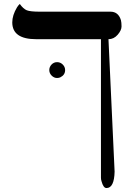

<svg xmlns="http://www.w3.org/2000/svg" viewBox="-20 -637 675 970"><path d="M559 230Q557 313 518 313Q502 313 493 279Q490 270 490 261V-439H163Q42 -439 42 -524Q42 -560 66 -600Q73 -611 80 -617Q98 -592 115.5 -585Q133 -578 182 -578H538Q578 -578 591 -535Q594 -523 594 -503.5Q594 -484 574.5 -461.5Q555 -439 528 -439ZM309 -283Q309 -258 284 -246Q277 -243 268 -243Q253 -243 241 -255Q229 -267 229 -283Q229 -299 240.5 -311Q252 -323 268.5 -323Q285 -323 297 -311Q309 -299 309 -283Z"/></svg>

Font: Cardo
Style: Regular
Weight: 400
Designer: David J. Perry
Foundry: David J. Perry
Version: Version 1.0451